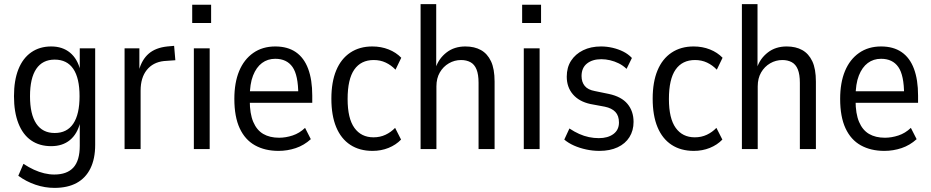

<svg xmlns="http://www.w3.org/2000/svg" viewBox="-20 -725 4531 934"><path d="M245 189Q198 189 152.5 173.5Q107 158 69 130L94 72Q120 89 145 100.5Q170 112 195 118Q220 124 244 124Q306 124 337 90Q368 56 368 -16V-129H370Q356 -73 320 -43.5Q284 -14 229 -14Q172 -14 131.5 -42Q91 -70 69.5 -125Q48 -180 48 -257Q48 -334 69.5 -388Q91 -442 132 -470.5Q173 -499 229 -499Q284 -499 320.5 -469Q357 -439 371 -382H368V-490H443V-20Q443 47 420 94Q397 141 353 165Q309 189 245 189ZM246 -78Q306 -78 336.5 -123.5Q367 -169 367 -257Q367 -345 336.5 -390Q306 -435 246 -435Q187 -435 156.5 -390Q126 -345 126 -257Q126 -169 156.5 -123.5Q187 -78 246 -78Z M586 0V-490H658V-383H656Q670 -435 703.5 -464Q737 -493 794 -499L827 -502L833 -432L777 -428Q724 -422 694 -384.5Q664 -347 664 -284V0Z M915 -613V-702H1007V-613ZM923 0V-490H1000V0Z M1335 9Q1269 9 1220.5 -18Q1172 -45 1146 -101Q1120 -157 1120 -244Q1120 -323 1143.5 -379.5Q1167 -436 1212 -467.5Q1257 -499 1319 -499Q1379 -499 1419 -471.5Q1459 -444 1479 -390.5Q1499 -337 1499 -260V-225H1180V-281H1446L1431 -264Q1431 -359 1403 -399Q1375 -439 1319 -439Q1282 -439 1254.5 -418.5Q1227 -398 1211 -357.5Q1195 -317 1195 -253V-236Q1195 -172 1212 -132Q1229 -92 1260.5 -73.5Q1292 -55 1338 -55Q1370 -55 1403.5 -66Q1437 -77 1464 -103L1492 -48Q1459 -18 1418.5 -4.5Q1378 9 1335 9Z M1792 9Q1729 9 1684 -20.5Q1639 -50 1615.5 -106.5Q1592 -163 1592 -245Q1592 -326 1615.5 -382.5Q1639 -439 1684 -469Q1729 -499 1791 -499Q1834 -499 1870.5 -484.5Q1907 -470 1932 -444L1904 -386Q1883 -408 1856.5 -420.5Q1830 -433 1798 -433Q1736 -433 1703.5 -386.5Q1671 -340 1671 -243Q1671 -149 1704 -103Q1737 -57 1797 -57Q1829 -57 1855.5 -69.5Q1882 -82 1902 -103L1931 -46Q1906 -20 1870 -5.5Q1834 9 1792 9Z M2026 0V-705H2102V-397H2100Q2115 -441 2152.5 -470Q2190 -499 2244 -499Q2288 -499 2319.5 -481.5Q2351 -464 2368.5 -427Q2386 -390 2386 -328V0H2308V-322Q2308 -363 2298 -387.5Q2288 -412 2268.5 -422.5Q2249 -433 2223 -433Q2191 -433 2163.5 -417Q2136 -401 2119.5 -372.5Q2103 -344 2103 -305V0Z M2520 -613V-702H2612V-613ZM2528 0V-490H2605V0Z M2896 9Q2863 9 2831 2Q2799 -5 2772 -17Q2745 -29 2725 -46L2750 -100Q2774 -84 2797.5 -73.5Q2821 -63 2845 -58Q2869 -53 2893 -53Q2937 -53 2964 -73Q2991 -93 2991 -129Q2991 -162 2973.5 -180.5Q2956 -199 2922 -206L2852 -219Q2797 -231 2767 -266Q2737 -301 2737 -352Q2737 -397 2758 -429.5Q2779 -462 2816.5 -480.5Q2854 -499 2904 -499Q2932 -499 2960 -492.5Q2988 -486 3012 -474Q3036 -462 3054 -443L3028 -390Q3010 -407 2989.5 -417Q2969 -427 2947.5 -432Q2926 -437 2905 -437Q2862 -437 2835.5 -416Q2809 -395 2809 -355Q2809 -326 2824.5 -307Q2840 -288 2874 -282L2942 -268Q3003 -255 3032.5 -219.5Q3062 -184 3062 -132Q3062 -90 3042 -58Q3022 -26 2984.5 -8.5Q2947 9 2896 9Z M3355 9Q3292 9 3247 -20.5Q3202 -50 3178.5 -106.5Q3155 -163 3155 -245Q3155 -326 3178.5 -382.5Q3202 -439 3247 -469Q3292 -499 3354 -499Q3397 -499 3433.5 -484.5Q3470 -470 3495 -444L3467 -386Q3446 -408 3419.5 -420.5Q3393 -433 3361 -433Q3299 -433 3266.5 -386.5Q3234 -340 3234 -243Q3234 -149 3267 -103Q3300 -57 3360 -57Q3392 -57 3418.5 -69.5Q3445 -82 3465 -103L3494 -46Q3469 -20 3433 -5.5Q3397 9 3355 9Z M3589 0V-705H3665V-397H3663Q3678 -441 3715.5 -470Q3753 -499 3807 -499Q3851 -499 3882.5 -481.5Q3914 -464 3931.5 -427Q3949 -390 3949 -328V0H3871V-322Q3871 -363 3861 -387.5Q3851 -412 3831.5 -422.5Q3812 -433 3786 -433Q3754 -433 3726.5 -417Q3699 -401 3682.5 -372.5Q3666 -344 3666 -305V0Z M4282 9Q4216 9 4167.5 -18Q4119 -45 4093 -101Q4067 -157 4067 -244Q4067 -323 4090.5 -379.5Q4114 -436 4159 -467.5Q4204 -499 4266 -499Q4326 -499 4366 -471.5Q4406 -444 4426 -390.5Q4446 -337 4446 -260V-225H4127V-281H4393L4378 -264Q4378 -359 4350 -399Q4322 -439 4266 -439Q4229 -439 4201.5 -418.5Q4174 -398 4158 -357.5Q4142 -317 4142 -253V-236Q4142 -172 4159 -132Q4176 -92 4207.5 -73.5Q4239 -55 4285 -55Q4317 -55 4350.5 -66Q4384 -77 4411 -103L4439 -48Q4406 -18 4365.5 -4.5Q4325 9 4282 9Z"/></svg>

Font: Nunito Sans 10pt Condensed
Style: Regular
Weight: 400
Width: 3
Designer: Vernon Adams
Foundry: Vernon Adams
Version: Version 3.101;gftools[0.9.27]